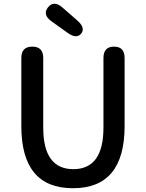

<svg xmlns="http://www.w3.org/2000/svg" viewBox="-20 -984 773 1017"><path d="M93 -316V-677Q93 -737 151 -737Q209 -737 209 -677V-308Q209 -88 368.5 -88Q528 -88 528 -308V-677Q528 -737 584 -737Q640 -737 640 -677V-316Q640 13 366.5 13Q93 13 93 -316ZM410 -806Q386 -776 338 -810L253 -871Q204 -906 234 -945Q265 -984 311 -944L390 -875Q434 -836 410 -806Z"/></svg>

Font: Resource Han Rounded CN Medium
Style: Regular
Weight: 500
Designer: Cyano Hao (round all glyphs); Ryoko NISHIZUKA 西塚涼子 (kana, bopomofo & ideographs); Paul D. Hunt (Latin, Greek & Cyrillic)
Foundry: Cyano Hao
Version: 0.990